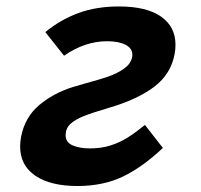

<svg xmlns="http://www.w3.org/2000/svg" viewBox="-20 -580 640 610"><path d="M44 -114.5Q44 -129 47 -145.5Q59 -207.5 104.2 -245.8Q149.5 -284 211.5 -303.5L254.5 -316Q295.5 -327 323.2 -336.5Q351 -346 372.5 -360.8Q394 -375.5 399 -395.5Q400.5 -401 400.5 -406Q400.5 -426.5 378.8 -437.8Q357 -449 320 -449Q250 -449 183.5 -403L124 -478Q172 -517.5 229 -538.5Q286 -559.5 357.5 -559.5Q446 -559.5 491.8 -527.2Q537.5 -495 537.5 -438Q537.5 -422 535 -409.5Q523.5 -345 470.2 -304.5Q417 -264 324.5 -237Q273.5 -222 245.8 -211Q218 -200 203.2 -185.8Q188.5 -171.5 188.5 -150.5Q188.5 -128 210.5 -118.2Q232.5 -108.5 266 -108.5Q301.5 -108.5 330.8 -117.8Q360 -127 384.8 -142.5Q409.5 -158 440.5 -183L497.5 -110Q433.5 -49.5 370.8 -19.2Q308 11 226 11Q140.5 11 92.2 -21.8Q44 -54.5 44 -114.5Z"/></svg>

Font: JuliaMono ExtraBoldItalic
Style: Regular
Weight: 800
Italic angle: -9°
Monospace: yes
Designer: cormullion
Foundry: corm
Version: Version 0.049; ttfautohint (v1.8.4)